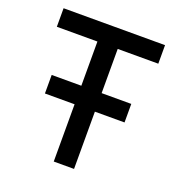

<svg xmlns="http://www.w3.org/2000/svg" viewBox="-126 -798 839 903"><g transform="rotate(20 293.0 -346.5)"><path d="M93.8 -286.6V-379.4H242.2V-600.6H39.1V-693.4H546.9V-600.6H343.8V-379.4H492.2V-286.6H343.8V0H242.2V-286.6Z"/></g></svg>

Font: Cascadia Code NF
Style: Regular
Weight: 400
Monospace: yes
Designer: Aaron Bell
Foundry: Saja Typeworks
Version: Version 2404.023; ttfautohint (v1.8.4)